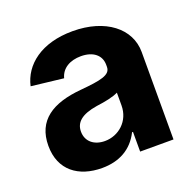

<svg xmlns="http://www.w3.org/2000/svg" viewBox="-104 -661 790 779"><g transform="rotate(-20 290.5 -271.5)"><path d="M210 10C284 10 341 -21 373 -85H377V0H521V-378C521 -479 428 -553 286 -553C150 -553 69 -487 50 -401L189 -385C199 -425 236 -446 283 -446C335 -446 368 -420 368 -378V-369C368 -334 325 -326 237 -318C112 -307 35 -259 35 -149C35 -43 109 10 210 10ZM179 -158C179 -197 206 -223 275 -234C314 -239 348 -246 370 -257V-202C370 -134 317 -89 258 -89C212 -89 179 -115 179 -158Z"/></g></svg>

Font: Wafeq
Style: Bold
Weight: 700
Designer: Rasmus Andersson & Azza Alameddine
Foundry: Google & TypeTogether
Version: Version 3.000;FEAKit 1.0